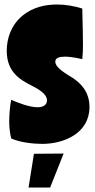

<svg xmlns="http://www.w3.org/2000/svg" viewBox="-20 -629 423 854"><path d="M82 -561C30 -519 10 -459 10 -403C10 -308 70 -274 121 -248C148 -234 189 -213 189 -182C189 -164 174 -152 147 -152C111 -152 59 -172 30 -185C24 -161 21 -113 21 -88C21 -63 24 -36 30 -13C70 5 130 11 168 11C264 11 378 -36 378 -153C378 -220 340 -258 304 -282C273 -302 226 -327 226 -355C226 -372 245 -377 269 -377C301 -377 340 -367 346 -366C347 -380 349 -392 349 -432C349 -460 348 -510 346 -591C311 -602 272 -609 234 -609C181 -609 127 -597 82 -561ZM131 55 107 205H203L263 54Z"/></svg>

Font: Ranchers
Style: Regular
Weight: 400
Designer: Pablo Impallari, Brenda Gallo
Foundry: Pablo Impallari, Brenda Gallo
Version: Version 1.000